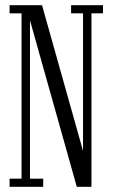

<svg xmlns="http://www.w3.org/2000/svg" viewBox="-20 -720 434 740"><path d="M17 0V-31.5H63V-668.5H17V-700H142L302.5 -129.5H300V-668.5H254V-700H377V-668.5H332.5V0H276L92.5 -652.5H95.5V-31.5H146.5V0Z"/></svg>

Font: Imbue Light
Style: Regular
Weight: 300
Designer: Tyler Finck
Foundry: Etcetera Type Company
Version: Version 1.102